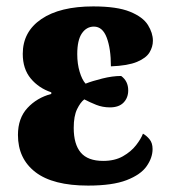

<svg xmlns="http://www.w3.org/2000/svg" viewBox="-20 -569 528 599"><path d="M255 10Q145 10 90.5 -32Q36 -74 36 -148Q36 -200 65.5 -232Q95 -264 140 -276V-281Q101 -294 76 -324Q51 -354 51 -401Q51 -470 109 -509.5Q167 -549 271 -549Q345 -549 385.5 -532.5Q426 -516 441.5 -491Q457 -466 457 -442Q457 -423 446.5 -405.5Q436 -388 407.5 -376Q379 -364 326 -362Q326 -417 313 -451.5Q300 -486 273 -486Q250 -486 235.5 -465Q221 -444 221 -400Q221 -370 228.5 -345Q236 -320 247 -308Q267 -316 299 -324Q331 -332 358 -332Q380 -316 380 -287Q380 -264 365.5 -249Q351 -234 323 -234Q300 -234 280 -242Q260 -250 243 -259Q231 -250 220.5 -228.5Q210 -207 210 -170Q210 -119 232 -93Q254 -67 302 -67Q338 -67 363.5 -81.5Q389 -96 404.5 -116Q420 -136 426 -152Q437 -146 446.5 -134.5Q456 -123 456 -104Q456 -77 437.5 -50.5Q419 -24 375 -7Q331 10 255 10Z"/></svg>

Font: Noto Serif Condensed Black
Style: Regular
Weight: 900
Width: 3
Designer: Monotype Design Team
Foundry: Monotype Imaging Inc.
Version: Version 2.015; ttfautohint (v1.8.4.7-5d5b)